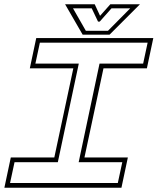

<svg xmlns="http://www.w3.org/2000/svg" viewBox="-30 -878 736 898"><path d="M-9.5 0 20.5 -141.5H224L313 -558.5H109.5L139.5 -700H687L657 -558.5H454L365 -141.5H568L538 0ZM17 -22H521L542 -119.5H338L435.5 -580.5H639.5L660.5 -678.5H156.5L135.5 -580.5H338.5L240.5 -119.5H38ZM356.5 -716 274.5 -858H413L438 -804L486 -858H624.5L482.5 -716ZM371.5 -734H475L579 -839H491.5L436.5 -777H428.5L399 -839H311.5Z"/></svg>

Font: Tourney Expanded ExtraLight
Style: Italic
Weight: 200
Width: 7
Italic angle: -12°
Designer: Tyler Finck
Foundry: Etcetera Type Co
Version: Version 1.010; ttfautohint (v1.8.3)